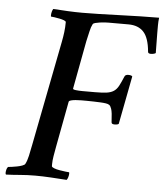

<svg xmlns="http://www.w3.org/2000/svg" viewBox="-58 -715 654 763"><g transform="rotate(5 269.0 -333.0)"><path d="M241 -663Q269 -663 307.5 -664Q346 -665 388 -666.5Q430 -668 471.5 -669Q513 -670 546 -670Q544 -655 544 -639.5Q544 -624 544 -610Q544 -591 544.5 -569.5Q545 -548 545 -529Q543 -527 537 -525.5Q531 -524 526 -524Q514 -524 514 -532Q509 -587 487.5 -610Q466 -633 427 -633H347Q342 -633 332.5 -632.5Q323 -632 313 -630.5Q303 -629 295 -627Q287 -625 285 -621Q279 -610 275 -591.5Q271 -573 266 -552L230 -360Q229 -356 241 -354.5Q253 -353 268 -353H318Q348 -353 365 -355.5Q382 -358 393 -365.5Q404 -373 411.5 -387Q419 -401 429 -425Q432 -433 444 -433Q457 -433 460 -428L423 -236Q419 -232 406 -232Q394 -232 394 -240Q393 -261 391.5 -273.5Q390 -286 387.5 -293Q385 -300 383 -303Q381 -306 378 -308Q374 -311 364.5 -312.5Q355 -314 342.5 -314.5Q330 -315 315.5 -315.5Q301 -316 288 -316Q278 -316 266 -316Q254 -316 243.5 -315Q233 -314 225.5 -312Q218 -310 217 -306L183 -125Q179 -104 176 -85.5Q173 -67 173 -54V-45Q174 -41 183 -37.5Q192 -34 204 -32Q216 -30 227.5 -28.5Q239 -27 243 -27Q244 -26 244 -21Q244 -15 241.5 -7Q239 1 236 4Q208 2 173.5 0Q139 -2 111 -2Q79 -2 50 0.5Q21 3 -6 4Q-8 2 -8 -3Q-8 -9 -6 -16.5Q-4 -24 0 -27Q4 -27 14 -28.5Q24 -30 35 -32Q46 -34 55.5 -37.5Q65 -41 67 -45Q74 -58 78.5 -78.5Q83 -99 88 -125L169 -540Q173 -560 175.5 -580Q178 -600 178 -620Q178 -624 170 -627Q162 -630 152 -632Q142 -634 132 -635.5Q122 -637 118 -637Q117 -638 117 -642Q117 -649 119 -656.5Q121 -664 124 -668Q153 -666 183 -664.5Q213 -663 241 -663Z"/></g></svg>

Font: Vermiglione Medium
Style: Italic
Weight: 500
Italic angle: -11°
Version: Version 1.000